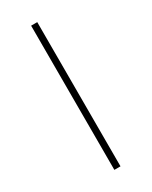

<svg xmlns="http://www.w3.org/2000/svg" viewBox="-134 -506 428 542"><g transform="rotate(-30 80.0 -235.0)"><path d="M70 -470H90V0H70Z"/></g></svg>

Font: Smooch Sans Thin
Style: Regular
Weight: 100
Designer: Robert E. Leuschke
Foundry: Robert E. Leuschke
Version: Version 1.010